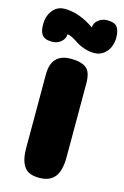

<svg xmlns="http://www.w3.org/2000/svg" viewBox="-156 -1006 691 1067"><g transform="rotate(15 190.0 -472.0)"><path d="M301 -150Q301 -72 272 -36Q243 0 184 0Q145 0 121.5 -12.5Q98 -25 84.5 -56.5Q71 -88 71 -142V-565Q71 -685 184 -685Q242 -685 271.5 -663Q301 -641 301 -574ZM129 -811Q129 -785 107.5 -767Q86 -749 56 -749Q34 -749 19 -755Q4 -761 -3.5 -773Q-11 -785 -13.5 -798.5Q-16 -812 -16 -832Q-16 -877 9.5 -910.5Q35 -944 80 -944Q162 -944 250 -883Q250 -908 272 -926Q294 -944 324 -944Q366 -944 381 -923.5Q396 -903 396 -862Q396 -834 385.5 -809Q375 -784 352.5 -766.5Q330 -749 299 -749Q269 -749 241 -758.5Q213 -768 196 -779.5Q179 -791 160.5 -801Q142 -811 129 -811Z"/></g></svg>

Font: Coiny 2.0
Style: Regular
Weight: 400
Version: Version 1.001 July 11, 2018